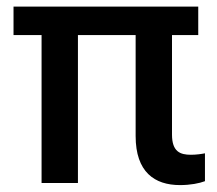

<svg xmlns="http://www.w3.org/2000/svg" viewBox="-20 -548 650 575"><path d="M573.7 -528.3H20.5V-442.9H104.5V0H213.4V-442.9H386.2V-140.6C386.2 -32.7 442.9 6.3 519 6.3C550.3 6.3 577.1 1 593.8 -5.4V-88.9C584.5 -86.9 567.4 -84.5 551.8 -84.5C519.5 -84.5 495.1 -93.8 495.1 -145V-442.9H573.7Z"/></svg>

Font: Bert Sans Medium
Style: Regular
Weight: 500
Designer: Christian Robertson (Google), Cristiano Sobral
Foundry: Google, Cristiano Sobral
Version: Version 3.101